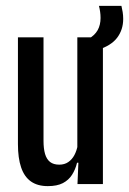

<svg xmlns="http://www.w3.org/2000/svg" viewBox="-20 -626 439 653"><path d="M128 -499V-147Q128 -120.5 133.2 -102.5Q138.5 -84.5 150.2 -75.2Q162 -66 181.5 -66Q199.5 -66 212.2 -74.8Q225 -83.5 233 -98.5Q241 -113.5 244.5 -133L263 -72.5H242Q236.5 -49.5 225 -31.5Q213.5 -13.5 193.8 -3.2Q174 7 142.5 7Q107.5 7 85 -9Q62.5 -25 51.8 -56.8Q41 -88.5 41 -136V-499ZM330 -499V0H243.5L247 -82.5L243 -86V-499ZM311.5 -456 280.5 -493.5Q302 -505.5 312 -523.2Q322 -541 322 -565Q322 -576 320.5 -586.2Q319 -596.5 316.5 -606H393Q395.5 -596 397.2 -585Q399 -574 399 -561.5Q399 -525 378.5 -497.8Q358 -470.5 311.5 -456Z"/></svg>

Font: Anek Latin Condensed Medium
Style: Regular
Weight: 500
Width: 3
Designer: Yesha Goshar
Foundry: Ek Type
Version: Version 1.003